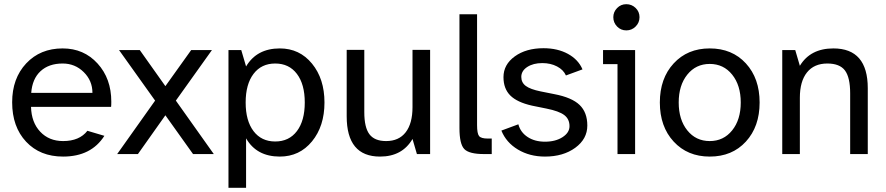

<svg xmlns="http://www.w3.org/2000/svg" viewBox="-20 -735 4228 916"><path d="M421 -292Q421 -350 379.5 -391Q338 -432 279 -432Q213 -432 173.5 -395.5Q134 -359 129 -292ZM478 -87Q415 12 281 12Q171 12 104.5 -59Q38 -130 38 -247Q38 -361 105 -432.5Q172 -504 279 -504Q380 -504 445.5 -432Q511 -360 511 -250Q511 -232 510 -225H128Q130 -151 172 -106.5Q214 -62 281 -62Q359 -62 397 -111Z M539 0 720 -255 548 -496H647L769 -324L892 -496H991L819 -255L1000 0H901L769 -185L638 0Z M1396.5 -382.5Q1359 -432 1293 -432Q1227 -432 1189.5 -382.5Q1152 -333 1152 -246Q1152 -159 1189.5 -109.5Q1227 -60 1293 -60Q1359 -60 1396.5 -109.5Q1434 -159 1434 -246Q1434 -333 1396.5 -382.5ZM1315 12Q1204 12 1154 -75V161H1070V-496H1131L1154 -418Q1205 -504 1315 -504Q1409 -504 1468.5 -431.5Q1528 -359 1528 -246Q1528 -133 1468.5 -60.5Q1409 12 1315 12Z M1822 -62Q1883 -62 1915.5 -104Q1948 -146 1948 -224V-497H2032V0H1969L1948 -72Q1899 12 1793 12Q1634 12 1634 -180V-497H1718V-200Q1718 -127 1742.5 -94.5Q1767 -62 1822 -62Z M2256 -138Q2256 -98 2265.5 -86Q2275 -74 2307 -74H2326V0H2289Q2218 0 2195 -24Q2172 -48 2172 -124V-667H2256Z M2782 -136Q2782 -72 2724.5 -30Q2667 12 2580 12Q2507 12 2451 -21.5Q2395 -55 2372 -112L2453 -142Q2463 -104 2497 -81.5Q2531 -59 2580 -59Q2630 -59 2663.5 -80.5Q2697 -102 2697 -133Q2697 -167 2672 -186Q2647 -205 2587 -217L2518 -231Q2447 -247 2414.5 -279.5Q2382 -312 2382 -367Q2382 -427 2436 -466Q2490 -505 2573 -505Q2640 -505 2689.5 -478Q2739 -451 2759 -404L2680 -375Q2668 -402 2637.5 -418Q2607 -434 2567 -434Q2524 -434 2495.5 -415.5Q2467 -397 2467 -368Q2467 -341 2488.5 -325Q2510 -309 2559 -299L2624 -286Q2708 -270 2745 -234.5Q2782 -199 2782 -136Z M2906 -653Q2906 -678 2924 -696.5Q2942 -715 2968 -715Q2994 -715 3012.5 -697Q3031 -679 3031 -653Q3031 -627 3012.5 -608.5Q2994 -590 2968 -590Q2942 -590 2924 -608.5Q2906 -627 2906 -653ZM2926 0V-429H2857V-496H3010V0Z M3259 -379Q3218 -328 3218 -246Q3218 -164 3259 -113Q3300 -62 3366 -62Q3432 -62 3473 -113Q3514 -164 3514 -246Q3514 -328 3473 -379Q3432 -430 3366 -430Q3300 -430 3259 -379ZM3366 12Q3260 12 3194 -59.5Q3128 -131 3128 -246Q3128 -361 3194 -432.5Q3260 -504 3366 -504Q3473 -504 3538.5 -432.5Q3604 -361 3604 -246Q3604 -131 3538.5 -59.5Q3473 12 3366 12Z M3927 -432Q3864 -432 3830 -389.5Q3796 -347 3796 -269V0H3712V-496H3774L3796 -421Q3846 -504 3956 -504Q4120 -504 4120 -314V0H4036V-289Q4036 -366 4011 -399Q3986 -432 3927 -432Z"/></svg>

Font: Atkinson Hyperlegible Pro
Style: Regular
Weight: 400
Designer: Elliott Scott, Megan Eiswerth, Linus Boman, Theodore Petrosky, Jacob Perez
Foundry: Braille Institute
Version: Version 1.5.1